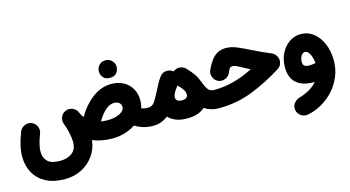

<svg xmlns="http://www.w3.org/2000/svg" viewBox="-95 -991 3089 1695"><g transform="rotate(-15 1449.5 -143.5)"><path d="M7.8 23.9Q7.8 -22.5 19.8 -74.7Q31.7 -127 57.1 -192.4Q69.8 -224.1 102.3 -238.3Q134.8 -252.4 166 -239.7Q197.8 -227.1 211.9 -195.1Q226.1 -163.1 213.4 -131.3Q175.8 -34.2 175.8 23.9Q175.8 81.5 210.2 114.5Q244.6 147.5 322.3 147.5Q390.1 147.5 433.1 115Q476.1 82.5 476.1 14.2Q476.1 -19 465.8 -66.7Q455.6 -114.3 438.5 -159.2Q435.5 -167 434.1 -175.3Q428.7 -203.6 442.9 -230Q457 -256.3 484.4 -267.6Q516.1 -280.8 548.3 -267.6Q580.6 -254.4 593.8 -222.7Q605 -194.8 622.6 -172.9Q681.6 -273.4 761.7 -332.8Q841.8 -392.1 934.1 -392.1Q995.1 -392.1 1042.5 -366.7Q1089.8 -341.3 1117.2 -295.2Q1144.5 -249 1144.5 -185.5Q1144.5 -149.9 1133.8 -116.2Q1142.6 -111.3 1157.7 -108.4Q1172.9 -105.5 1196.8 -105.5H1197.3Q1231.9 -105.5 1256.1 -81.1Q1280.3 -56.6 1280.3 -22Q1280.3 12.2 1256.1 36.9Q1231.9 61.5 1197.3 61.5H1196.8Q1149.4 61.5 1107.4 48.8Q1065.4 36.1 1032.7 14.2Q990.7 43 936.5 59.6Q882.3 76.2 821.3 76.2Q722.7 76.2 641.6 43Q631.8 124 587.4 185.1Q543 246.1 474.6 280.3Q406.2 314.5 324.2 314.5Q222.7 314.5 152.1 277.6Q81.5 240.7 44.7 175.3Q7.8 109.9 7.8 23.9ZM913.6 -224.1Q873 -224.1 834 -189.7Q794.9 -155.3 760.7 -95.7Q789.1 -90.8 821.3 -90.8Q889.6 -90.8 933.6 -114.3Q977.5 -137.7 977.5 -168.5Q977.5 -194.8 959.7 -209.5Q941.9 -224.1 913.6 -224.1ZM856.4 -527.8Q856.4 -558.6 879.2 -582.8Q901.9 -606.9 936 -606.9Q961.4 -606.9 979 -596.2Q996.6 -585.4 1006.3 -569.8Q1019 -549.8 1019 -527.8Q1019 -512.2 1012.2 -493.2Q1005.4 -474.1 987.5 -460.4Q969.7 -446.8 937.5 -446.8Q904.3 -446.8 887 -460.7Q869.6 -474.6 862.8 -492.7Q856.4 -509.8 856.4 -527.8Z M1113.8 -22Q1113.8 -56.6 1138.4 -81.1Q1163.1 -105.5 1197.3 -105.5Q1231.9 -105.5 1253.9 -136.5Q1275.9 -167.5 1306.6 -229.5Q1323.7 -263.7 1340.3 -293.7Q1356.9 -323.7 1375 -346.2Q1376 -347.7 1377.4 -348.6Q1392.6 -367.7 1416.3 -373.5Q1439.9 -379.4 1462.4 -373Q1479.5 -368.2 1493.2 -356.9L1494.1 -356Q1519.5 -377 1552.7 -375.5Q1585.9 -374 1608.4 -350.6Q1612.3 -346.2 1616.2 -342.3Q1629.4 -328.6 1641.1 -314.9Q1668 -283.7 1681.9 -258.5Q1695.8 -233.4 1709.5 -197.8Q1729.5 -144.5 1747.8 -125Q1766.1 -105.5 1801.8 -105.5H1802.2Q1836.9 -105.5 1861.1 -81.1Q1885.3 -56.6 1885.3 -22Q1885.3 12.2 1861.1 36.9Q1836.9 61.5 1802.2 61.5H1801.8Q1758.3 61.5 1724.9 51.3Q1691.4 41 1666.5 23.9Q1607.4 76.2 1505.4 76.2Q1446.3 76.2 1403.3 59.6Q1360.4 43 1333.5 13.2Q1307.1 34.7 1273.2 48.1Q1239.3 61.5 1197.3 61.5Q1163.1 61.5 1138.4 36.9Q1113.8 12.2 1113.8 -22ZM1444.8 -132.3Q1444.8 -90.8 1501 -90.8Q1554.2 -90.8 1554.2 -130.9Q1554.2 -151.4 1540 -174.6Q1525.9 -197.8 1494.6 -227.5Q1480 -209 1470.2 -193.8Q1462.9 -182.1 1457 -171.9Q1444.8 -148.9 1444.8 -132.3Z M1991.7 -436.5Q2042 -436.5 2095.7 -413.3Q2149.4 -390.1 2199.7 -364.3Q2233.4 -346.7 2276.6 -327.1Q2319.8 -307.6 2373.5 -284.7Q2395.5 -275.4 2409.9 -253.7Q2424.3 -231.9 2424.3 -208Q2424.3 -162.1 2385.3 -137.2Q2246.1 -49.3 2102.8 6.1Q1959.5 61.5 1802.2 61.5Q1767.6 61.5 1742.9 36.4Q1718.3 11.2 1718.3 -22Q1718.3 -55.2 1742.9 -80.3Q1767.6 -105.5 1802.2 -105.5Q1891.1 -105.5 1979.7 -129.4Q2068.4 -153.3 2156.7 -198.2Q2140.1 -206.5 2123.3 -215.3Q2106.4 -224.1 2089.4 -233.4Q2064 -247.6 2043.7 -257.1Q2023.4 -266.6 2008.3 -266.6Q1989.3 -266.6 1981 -255.4Q1972.7 -244.1 1960.9 -214.8Q1954.1 -197.3 1934.3 -183.6Q1914.6 -169.9 1889.2 -167.7Q1863.8 -165.5 1839.8 -181.2Q1816.9 -196.3 1806.6 -226.1Q1796.4 -255.9 1810.5 -286.6Q1830.6 -329.6 1854.7 -363.5Q1878.9 -397.5 1911.9 -417Q1944.8 -436.5 1991.7 -436.5Z M2661.1 -384.3Q2727.1 -384.3 2777.6 -344.7Q2828.1 -305.2 2856.9 -237.3Q2885.7 -169.4 2885.7 -84.5Q2885.7 -6.8 2857.4 61Q2829.1 128.9 2780.5 182.4Q2731.9 235.8 2669.9 271Q2607.9 306.2 2540.5 318.8Q2507.3 325.2 2478.3 305.2Q2449.2 285.2 2442.9 251.5Q2436.5 217.8 2456.8 190.4Q2477.1 163.1 2509.8 153.8Q2564.9 138.2 2606 113Q2647 87.9 2673.8 56.6Q2670.9 56.6 2668 56.6Q2563.5 56.6 2508.1 8.5Q2452.6 -39.6 2452.6 -136.7Q2452.6 -207 2481.2 -263.2Q2509.8 -319.3 2557.1 -351.8Q2604.5 -384.3 2661.1 -384.3ZM2608.4 -143.6Q2608.4 -116.7 2622.8 -106.7Q2637.2 -96.7 2666.5 -96.7Q2682.6 -96.7 2697 -98.9Q2711.4 -101.1 2723.6 -103.5Q2720.7 -133.3 2712.2 -160.4Q2703.6 -187.5 2689.7 -204.8Q2675.8 -222.2 2657.2 -222.2Q2637.7 -222.2 2623 -199.7Q2608.4 -177.2 2608.4 -143.6Z"/></g></svg>

Font: Mikhak Black
Style: Regular
Weight: 900
Designer: Amin Abedi
Version: Version 3.3